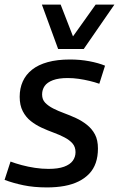

<svg xmlns="http://www.w3.org/2000/svg" viewBox="-33 -809 520 839"><path d="M-13 -23 13 -103Q34 -95 62 -87.5Q90 -80 120 -75.5Q150 -71 179 -71Q221 -71 247 -80.5Q273 -90 285 -106.5Q297 -123 297 -144Q297 -167 284 -182Q271 -197 249 -208.5Q227 -220 201 -229.5Q175 -239 149 -251Q123 -263 101.5 -280Q80 -297 66.5 -323Q53 -349 53 -386Q53 -423 66.5 -453Q80 -483 107 -504.5Q134 -526 175.5 -537.5Q217 -549 273 -549Q317 -549 357 -541.5Q397 -534 426 -522L401 -443Q381 -450 358 -455.5Q335 -461 311 -464.5Q287 -468 263 -468Q223 -468 198 -458.5Q173 -449 162 -433Q151 -417 151 -396Q151 -374 164.5 -360Q178 -346 199.5 -335Q221 -324 247 -314.5Q273 -305 299 -293Q325 -281 347 -263.5Q369 -246 382 -221.5Q395 -197 395 -160Q395 -125 385.5 -97.5Q376 -70 357 -50Q338 -30 311 -16.5Q284 -3 249 3.5Q214 10 172 10Q115 10 69.5 0.5Q24 -9 -13 -23ZM467 -789 333 -595H221L150 -789H232L286 -650L385 -789Z"/></svg>

Font: Georama ExtraCondensed Thin Medium
Style: Italic
Weight: 500
Italic angle: -9°
Version: Version 1.001